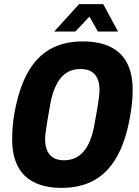

<svg xmlns="http://www.w3.org/2000/svg" viewBox="-20 -900 674 932"><path d="M279 12Q201 12 147 -14.5Q93 -41 66 -93.5Q39 -146 39 -225Q39 -253 41.5 -284.5Q44 -316 50 -350Q71 -469 114 -546.5Q157 -624 223.5 -661.5Q290 -699 381 -699Q461 -699 515 -673Q569 -647 596.5 -594.5Q624 -542 624 -462Q624 -435 621 -403.5Q618 -372 612 -338Q592 -219 548.5 -141Q505 -63 438 -25.5Q371 12 279 12ZM291 -122Q322 -122 346.5 -134Q371 -146 389 -168.5Q407 -191 419.5 -224Q432 -257 439 -299Q447 -343 452 -371.5Q457 -400 459 -417Q461 -434 462 -444.5Q463 -455 463 -463Q463 -496 453 -518.5Q443 -541 423 -553Q403 -565 371 -565Q340 -565 315.5 -553.5Q291 -542 273 -519Q255 -496 242.5 -463.5Q230 -431 223 -389Q215 -345 210.5 -316.5Q206 -288 203.5 -270.5Q201 -253 200 -243Q199 -233 199 -225Q199 -192 209 -169Q219 -146 239.5 -134Q260 -122 291 -122ZM243 -747 364 -880H481L553 -747H455L397 -850L442 -849L346 -747Z"/></svg>

Font: Archivo Condensed ExtraBold
Style: Italic
Weight: 800
Width: 3
Italic angle: -10°
Designer: Hector Gatti
Foundry: Omnibus-Type
Version: Version 2.001